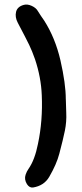

<svg xmlns="http://www.w3.org/2000/svg" viewBox="-20 -769 365 855"><path d="M275 -267Q277 -227 269 -187.5Q261 -148 244 -84Q232 -38 199 19Q176 58 127 66Q111 68 100 51Q87 30 94 9Q99 -6 107 -17Q135 -57 149 -128Q171 -232 166 -345Q163 -424 136 -505Q123 -542 110 -569Q97 -596 59 -668Q46 -693 51.5 -716Q57 -739 85 -747Q101 -752 121 -743Q141 -734 149 -719Q162 -698 177 -677Q226 -600 249 -501Q273 -396 273 -327Q273 -336 275 -267Z"/></svg>

Font: LXGW WenKai & Jojoba
Style: Regular
Weight: 400
Designer: LXGW / Fontworks Inc.
Foundry: LXGW / Fontworks Inc.
Version: Version 1.501;January 22, 2025;FontCreator 15.0.0.2927 64-bi